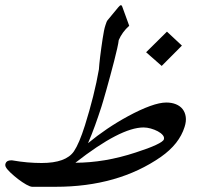

<svg xmlns="http://www.w3.org/2000/svg" viewBox="-69 -781 777 733"><path d="M625.5 -606.9 548.3 -529.3 488.8 -581.5 568.4 -660.2ZM556.6 -249Q559.1 -257.3 552.2 -265.4Q545.4 -273.4 533.4 -279.8Q521.5 -286.1 506.8 -290.3Q492.2 -294.4 479 -294.4Q391.1 -294.4 218.8 -159.7Q273.4 -159.7 331.5 -169.4Q389.6 -179.2 448.7 -198.7Q499 -214.8 526.6 -227.8Q554.2 -240.7 556.6 -249ZM635.7 -296.4Q615.2 -231 545.4 -182.1Q381.3 -67.9 143.6 -67.9H54.2Q46.4 -67.9 31.2 -76.4Q16.1 -85 0.5 -96.9Q-15.1 -108.9 -28.6 -121.6Q-42 -134.3 -46.4 -142.6Q-50.3 -149.4 -47.9 -156.7Q-43.9 -168.9 -26.4 -168.9Q-24.9 -168.9 -23.2 -168.9Q-21.5 -168.9 -20.5 -168.5Q7.3 -163.6 35.6 -161.1Q64 -158.7 89.8 -158.7Q183.1 -158.7 213.4 -203.6Q223.1 -217.8 233.6 -242.4Q244.1 -267.1 255.4 -302.7Q272.9 -358.4 286.6 -413.1Q300.3 -467.8 308.6 -516.1Q309.1 -523.9 310.3 -536.9Q311.5 -549.8 313.5 -565.9Q315.4 -582 317.9 -599.4Q320.3 -616.7 322.8 -633.1Q325.2 -649.4 327.9 -662.8Q330.6 -676.3 333.5 -684.6Q337.9 -699.7 342.3 -704.6L382.3 -752.9Q389.2 -761.2 392.6 -761.2Q395.5 -761.2 397.5 -756.3L424.3 -682.6Q397.5 -658.7 384.3 -627.9Q383.3 -617.7 378.4 -595.9Q373.5 -574.2 366.7 -547.6Q359.9 -521 352.1 -492.4Q344.2 -463.9 337.4 -439Q330.6 -414.1 325.2 -396.5Q319.8 -378.9 318.4 -374Q306.6 -337.4 293.9 -302.2Q281.2 -267.1 267.1 -234.4Q301.3 -262.7 339.8 -288.8Q378.4 -314.9 419.9 -337.4Q466.8 -362.8 503.9 -376.2Q541 -389.6 565.9 -389.6Q586.4 -389.6 602.5 -383.1Q618.7 -376.5 628.2 -364.3Q637.7 -352.1 640.1 -335Q642.6 -317.9 635.7 -296.4Z"/></svg>

Font: XB Zar
Style: Italic
Weight: 400
Italic angle: -12°
Designer: Behnam
Foundry: Irmug
Version: Version 8.005 2009